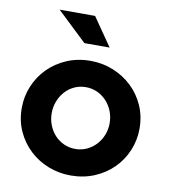

<svg xmlns="http://www.w3.org/2000/svg" viewBox="-84 -810 784 891"><g transform="rotate(10 308.5 -364.5)"><path d="M31 0ZM31 -260Q31 -314 51.5 -363Q72 -412 108.5 -449Q145 -486 196 -508Q247 -530 308 -530Q365 -530 415.5 -509.5Q466 -489 504 -453Q542 -417 564 -367.5Q586 -318 586 -260Q586 -205 565.5 -156Q545 -107 508 -70Q471 -33 420 -11.5Q369 10 308 10Q253 10 203 -9.5Q153 -29 114.5 -65Q76 -101 53.5 -150.5Q31 -200 31 -260ZM308 -115Q337 -115 362 -126.5Q387 -138 405.5 -158Q424 -178 434.5 -204Q445 -230 445 -260Q445 -290 434.5 -316.5Q424 -343 405.5 -363Q387 -383 362 -394.5Q337 -406 308 -406Q279 -406 254 -394.5Q229 -383 211 -363Q193 -343 182.5 -316.5Q172 -290 172 -260Q172 -230 182.5 -203.5Q193 -177 211 -157.5Q229 -138 254 -126.5Q279 -115 308 -115ZM292 -739 384 -606H265L125 -739Z"/></g></svg>

Font: Rosa Sans
Style: Bold
Weight: 700
Designer: Pentagram / MCKL
Foundry: Pentagram / MCKL
Version: Version 1.005;September 16, 2019;FontCreator 11.5.0.2425 64-